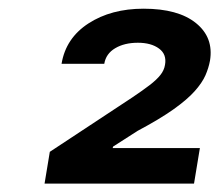

<svg xmlns="http://www.w3.org/2000/svg" viewBox="-20 -863 509 446"><path d="M83.5 -436.5 95.7 -510.3 288.1 -637.2Q312 -653.3 327.9 -665.5Q343.8 -677.7 352.5 -688.7Q361.3 -699.7 363.3 -712.4Q367.7 -736.8 349.4 -750.2Q331.1 -763.7 300.3 -763.7Q269 -763.7 247.6 -751Q226.1 -738.3 222.2 -714.8H123Q132.8 -774.4 185.5 -808.6Q238.3 -842.8 313.5 -842.8Q394 -842.8 435.3 -809.3Q476.6 -775.9 467.8 -722.2Q464.8 -705.6 457.3 -688.2Q449.7 -670.9 432.4 -651.4Q415 -631.8 383.1 -609.1Q351.1 -586.4 299.8 -559.1L242.7 -522.5L241.7 -519H444.3L430.7 -436.5Z"/></svg>

Font: Inter SemiBold
Style: Italic
Weight: 600
Italic angle: -9.3988°
Designer: Rasmus Andersson
Foundry: rsms
Version: Version 4.001;git-66647c0bb